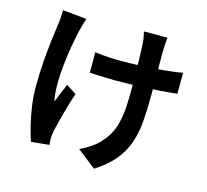

<svg xmlns="http://www.w3.org/2000/svg" viewBox="-120 -934 1240 1148"><g transform="rotate(15 500.0 -360.0)"><path d="M778.3 -795.2Q775.8 -778.6 774.9 -761.2Q774 -743.7 773.2 -726.7Q772.4 -713 772.5 -684.6Q772.6 -656.2 772.9 -620.5Q773.1 -584.8 773.2 -548.4Q773.3 -512 773.4 -481.1Q773.5 -450.3 773.5 -432.7Q773.5 -344.1 767.3 -271.7Q761.2 -199.3 739.7 -138.3Q718.2 -77.2 674.6 -24.9Q631 27.4 556.4 75L440.6 -15.9Q469.5 -28.3 503.1 -50.6Q536.7 -72.8 557.4 -96Q586 -125.8 604.1 -158.7Q622.2 -191.5 632.5 -231.6Q642.7 -271.6 646.5 -321Q650.4 -370.5 650.4 -433.5Q650.4 -461.3 650.1 -502.3Q649.9 -543.4 648.8 -587.3Q647.7 -631.2 646.7 -668.4Q645.7 -705.6 643.9 -726.5Q642.9 -744.8 639.2 -764.1Q635.6 -783.4 632.8 -795.2ZM383.8 -599.8Q408.3 -596.8 433.1 -594.2Q457.9 -591.6 483.5 -590.5Q509.1 -589.4 535.3 -589.4Q599.8 -589.4 671 -592.4Q742.2 -595.4 808.1 -601.7Q874.1 -608 922.8 -616.6L922 -486.9Q875.3 -481.5 811.3 -477.3Q747.3 -473 676.7 -470.4Q606 -467.8 538.2 -467.8Q516.9 -467.8 490.1 -468.8Q463.4 -469.8 436.2 -470.9Q409.1 -472 383.8 -473.2ZM280.7 -778.3Q274.8 -759.9 267.9 -736.4Q261 -712.9 257.2 -696.8Q247.7 -655.5 237.6 -598.4Q227.6 -541.4 220.9 -479.2Q214.2 -416.9 214.1 -357.7Q213.9 -298.5 223.5 -251.9Q233.7 -275 246.6 -307.6Q259.5 -340.3 271.6 -367.8L334.4 -327.7Q319.9 -285.3 306.6 -239.7Q293.4 -194.1 283 -153.6Q272.7 -113.1 266.1 -84.3Q263.4 -72.7 261.6 -58.2Q259.8 -43.7 260 -35.5Q260.2 -27.7 260.9 -16Q261.5 -4.3 262.5 6.1L150.9 17.4Q140.3 -12.8 126.5 -65.6Q112.6 -118.4 103.1 -181.8Q93.5 -245.2 93.5 -306.7Q93.5 -389.2 99.3 -465Q105.1 -540.8 112.8 -603.4Q120.6 -666 126.4 -706.4Q129.9 -727.5 130.9 -750.6Q131.9 -773.7 132.7 -792.7Z"/></g></svg>

Font: Noto Sans TC Thin
Style: Regular
Weight: 100
Designer: Ryoko NISHIZUKA 西塚涼子 (kana, bopomofo & ideographs); Paul D. Hunt (Latin, Greek & Cyrillic); Sandoll Communications 산돌커뮤니
Foundry: Adobe
Version: Version 2.004-H2;hotconv 1.0.118;makeotfexe 2.5.65603